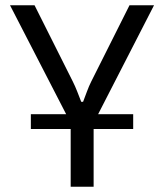

<svg xmlns="http://www.w3.org/2000/svg" viewBox="-20 -507 622 728"><path d="M564 -487 331 -33H252L18 -487H111L256 -198Q265 -180 273 -159.5Q281 -139 288 -121H295Q302 -139 309.5 -159.5Q317 -180 326 -198L471 -487ZM335 -96V201H248V-96ZM485 -74V-18H97V-74Z"/></svg>

Font: Exo 2
Style: Regular
Weight: 400
Designer: Natanael Gama
Foundry: Natanael Gama
Version: Version 2.010